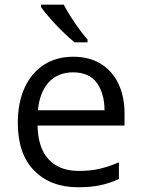

<svg xmlns="http://www.w3.org/2000/svg" viewBox="-20 -786 602 816"><path d="M291.5 -544.9Q359.9 -544.9 408.7 -514.6Q457.5 -484.4 483.4 -429.9Q509.3 -375.5 509.3 -302.7V-252.4H139.6Q141.1 -158.2 186.5 -108.9Q231.9 -59.6 314.5 -59.6Q365.2 -59.6 404.3 -68.8Q443.4 -78.1 485.4 -96.2V-24.9Q444.8 -6.8 405 1.5Q365.2 9.8 311 9.8Q195.3 9.8 125.5 -60.8Q55.7 -131.3 55.7 -263.7Q55.7 -350.1 84.7 -413.3Q113.8 -476.6 166.7 -510.7Q219.7 -544.9 291.5 -544.9ZM290.5 -478.5Q225.6 -478.5 187 -436Q148.4 -393.6 141.1 -317.4H424.3Q423.8 -389.2 391.4 -433.8Q358.9 -478.5 290.5 -478.5ZM251 -766.1Q262.7 -743.7 280 -716.1Q297.4 -688.5 316.7 -662.4Q335.9 -636.2 352.1 -617.7V-606H296.9Q273.9 -624.5 245.1 -652.8Q216.3 -681.2 191.4 -709.5Q166.5 -737.8 154.3 -756.3V-766.1Z"/></svg>

Font: Open Sans
Style: Regular
Weight: 400
Designer: Monotype Design Team
Foundry: Monotype Imaging Inc.
Version: Version 3.000; ttfautohint (v1.8.4)